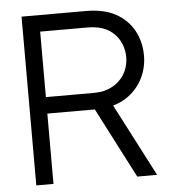

<svg xmlns="http://www.w3.org/2000/svg" viewBox="-52 -768 734 816"><g transform="rotate(-5 315.0 -360.0)"><path d="M500.7 0 333 -325 412.3 -334 585.3 0ZM70 0V-720H348Q374.2 -720 398.7 -716Q453.7 -707.5 493.2 -678.6Q532.7 -649.7 553.3 -606.1Q574 -562.5 574 -510Q574 -460.5 553.2 -416.8Q532.3 -373 492.7 -342.9Q453 -312.8 398.7 -304Q374.2 -300 348 -300H143.3V0ZM346 -370.3H350.8Q361.7 -370.7 371.8 -371.6Q381.8 -372.5 390.7 -374.7Q426 -383.7 450.2 -404.2Q474.5 -424.8 486.4 -452.3Q498.3 -479.8 498.3 -510Q498.3 -540.5 486.4 -568.7Q474.5 -596.8 450.2 -617.4Q425.8 -638 390.7 -645.3Q370.5 -649.7 346 -649.7H143.3V-370.3Z"/></g></svg>

Font: Hauora
Style: Regular
Weight: 400
Designer: Wayne Shih
Foundry: WCYS
Version: Version 1.001